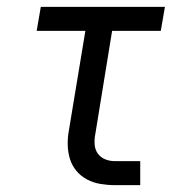

<svg xmlns="http://www.w3.org/2000/svg" viewBox="-20 -540 540 560"><path d="M315 0Q294 0 273 -3.5Q252 -7 234 -16.5Q216 -26 203 -41.5Q190 -57 184 -76.5Q178 -96 177.5 -117.5Q177 -139 181 -160L229 -450H87L99 -520H461L449 -450H307L258 -149Q255 -134 256 -119Q257 -104 265 -92.5Q273 -81 286.5 -75.5Q300 -70 315 -70H389V0Z"/></svg>

Font: Iosevka Gothic
Style: Italic
Weight: 400
Italic angle: -9°
Monospace: yes
Designer: Belleve Invis
Foundry: Belleve Invis
Version: Version 15.5.1; ttfautohint (v1.8.4)